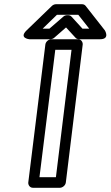

<svg xmlns="http://www.w3.org/2000/svg" viewBox="-20 -865 524 910"><path d="M167 -25 242 -629H319L245 -25ZM114 0C113 11 121 25 136 25H264C275 25 290 15 292 0L372 -654C373 -665 365 -679 350 -679H223C212 -679 197 -669 195 -654ZM214 -729H182L250 -795H351L403 -729H371L319 -786C315 -791 308 -793 303 -793H298C291 -793 284 -790 280 -786ZM218 -679C223 -679 232 -681 237 -686L293 -735L338 -686C341 -682 348 -679 355 -679H454C503 -679 477 -721 477 -721L386 -837C382 -842 376 -845 369 -845H245C239 -845 231 -842 226 -837L106 -721C68 -684 119 -679 119 -679Z"/></svg>

Font: Falling Sky
Style: ExtOuObl
Weight: 400
Designer: Paul D. Hunt
Foundry: Adobe Systems Incorporated
Version: Version 1.02